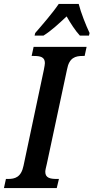

<svg xmlns="http://www.w3.org/2000/svg" viewBox="-38 -951 473 971"><path d="M137 -771H182C222 -796 258 -830 299 -868C317 -836 344 -794 366 -771H412L415 -784C397 -822 371 -887 360 -931H259C228 -885 173 -822 140 -784ZM-18 0H249L260 -46H249C216 -46 191 -51 191 -82C191 -91 195 -106 199 -123L301 -600C312 -660 344 -668 380 -668H390L400 -714H132L122 -668H132C166 -668 189 -663 189 -632C189 -626 187 -615 184 -599L81 -113C69 -54 37 -46 3 -46H-8Z"/></svg>

Font: Noto Serif Condensed Semi
Style: Italic
Weight: 600
Width: 3
Italic angle: -12°
Designer: Monotype Design Team
Foundry: Monotype Imaging Inc.
Version: Version 1.901